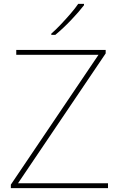

<svg xmlns="http://www.w3.org/2000/svg" viewBox="-20 -972 618 992"><path d="M538 0H36V-18L489 -689H64V-714H526V-696L73 -25H538ZM414 -945Q388 -911 347 -868Q306 -825 266 -792H245V-798Q268 -818 294.5 -846Q321 -874 345.5 -902.5Q370 -931 384 -952H414Z"/></svg>

Font: Noto Sans Bengali UI Thin
Style: Regular
Weight: 100
Designer: Jelle Bosma - Monotype Design Team
Foundry: Monotype Imaging Inc.
Version: Version 2.003; ttfautohint (v1.8.4.7-5d5b)